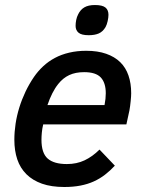

<svg xmlns="http://www.w3.org/2000/svg" viewBox="-20 -729 572 764"><path d="M151.9 -233.9Q147.9 -217.3 146.5 -201.9Q145 -186.5 145 -172.9Q145 -119.6 169.9 -97.9Q194.8 -76.2 246.1 -76.2Q285.2 -76.2 316.7 -91.1Q348.1 -106 376 -133.8L437 -69.8Q418.5 -49.8 397.9 -33.9Q377.4 -18.1 353.3 -7.1Q329.1 3.9 300 9.5Q271 15.1 235.8 15.1Q184.6 15.1 147.2 2Q109.9 -11.2 85.2 -35.6Q60.5 -60.1 48.8 -94.7Q37.1 -129.4 37.1 -172.9Q37.1 -204.1 42 -236.6Q46.9 -269 56.9 -301.3Q66.9 -333.5 81.5 -364.3Q96.2 -395 115.2 -422.9Q131.3 -446.3 152.1 -465.6Q172.9 -484.9 198.5 -498.5Q224.1 -512.2 255.4 -519.5Q286.6 -526.9 323.2 -526.9Q368.7 -526.9 402.3 -515.1Q436 -503.4 458.3 -481.7Q480.5 -460 491.2 -428.7Q502 -397.5 502 -357.9Q502 -352.5 501.5 -344.5Q501 -336.4 500 -326.9Q499 -317.4 497.8 -307.6Q496.6 -297.9 495.1 -290L482.9 -233.9ZM396 -311Q398.4 -323.7 399.7 -335.7Q400.9 -347.7 400.9 -357.9Q400.9 -399.4 381.1 -420.7Q361.3 -441.9 314.9 -441.9Q280.3 -441.9 255.4 -430.2Q230.5 -418.5 211.9 -395Q199.2 -379.4 188.2 -357.7Q177.2 -335.9 168.9 -311ZM411.6 -669.9Q411.6 -659.2 408.4 -645Q405.3 -630.9 399.9 -621.1Q389.2 -603 373 -595.9Q356.9 -588.9 333 -588.9Q304.2 -588.9 292.5 -598.9Q280.8 -608.9 280.8 -626Q280.8 -637.2 283.2 -649.4Q285.6 -661.6 291 -671.9Q299.8 -690.4 315.7 -699.7Q331.5 -709 357.9 -709Q387.2 -709 399.4 -699.2Q411.6 -689.5 411.6 -669.9Z"/></svg>

Font: Clear Sans Medium
Style: Italic
Weight: 500
Italic angle: -12°
Foundry: Intel Corporation
Version: Version 1.00